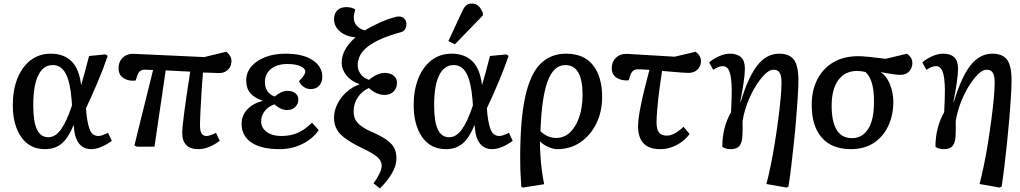

<svg xmlns="http://www.w3.org/2000/svg" viewBox="-20 -825 5739 1080"><path d="M233 14Q147 14 99.5 -54Q52 -122 52 -234Q52 -318 78 -383.5Q104 -449 152 -486Q200 -523 266 -523Q338 -523 381.5 -481Q425 -439 436 -348H437Q447 -382 458.5 -424.5Q470 -467 481 -510L573 -519L586 -511Q561 -438 528 -360Q495 -282 464 -217L466 -187Q474 -115 489 -87.5Q504 -60 534 -60Q543 -60 559 -65.5Q575 -71 588 -78L609 -33Q581 -12 550.5 1Q520 14 493 14Q449 14 423.5 -19Q398 -52 395 -121H394Q365 -50 327.5 -18Q290 14 233 14ZM252 -53Q291 -53 323 -97Q355 -141 385 -232L383 -263Q375 -363 349.5 -411Q324 -459 277 -459Q223 -459 195 -401Q167 -343 167 -234Q167 -142 187.5 -97.5Q208 -53 252 -53Z M1096 14Q1050 14 1027.5 -9.5Q1005 -33 1005 -76Q1005 -107 1016.5 -194.5Q1028 -282 1050 -422Q1016 -424 981.5 -425.5Q947 -427 912 -429L849 0H750L736 -7L841 -431Q822 -432 811 -432.5Q800 -433 793 -433Q765 -433 754 -405L743 -372Q706 -367 676.5 -384.5Q647 -402 647 -441Q647 -479 671.5 -501.5Q696 -524 735 -522L1129 -504L1253 -534Q1282 -511 1282 -482Q1282 -451 1262 -432.5Q1242 -414 1214 -414Q1200 -415 1175 -415.5Q1150 -416 1122 -417Q1117 -364 1113.5 -305Q1110 -246 1107.5 -196Q1105 -146 1105 -119Q1105 -88 1114 -74Q1123 -60 1142 -60Q1151 -60 1166.5 -65.5Q1182 -71 1195 -78L1216 -33Q1187 -11 1156.5 1.5Q1126 14 1096 14Z M1553 14Q1449 14 1394 -23.5Q1339 -61 1339 -128Q1339 -175 1370.5 -209Q1402 -243 1456 -257V-259Q1410 -275 1387.5 -302Q1365 -329 1365 -372Q1365 -417 1393.5 -450.5Q1422 -484 1471.5 -503.5Q1521 -523 1587 -523Q1683 -523 1738 -487Q1793 -451 1793 -393Q1793 -363 1776 -343.5Q1759 -324 1728 -324Q1706 -324 1688.5 -336Q1671 -348 1662 -368Q1682 -390 1689.5 -401Q1697 -412 1697 -422Q1697 -441 1669.5 -453Q1642 -465 1596 -465Q1539 -465 1504.5 -437.5Q1470 -410 1470 -363Q1470 -333 1485 -311.5Q1500 -290 1526 -282Q1541 -296 1560 -305Q1579 -314 1597 -314Q1625 -314 1641.5 -300.5Q1658 -287 1658 -265Q1658 -240 1640.5 -223Q1623 -206 1596 -206Q1577 -206 1558.5 -214.5Q1540 -223 1525 -238Q1491 -228 1470 -201.5Q1449 -175 1449 -143Q1449 -106 1480 -83Q1511 -60 1563 -60Q1615 -60 1655.5 -78Q1696 -96 1735 -135L1773 -93Q1737 -42 1678.5 -14Q1620 14 1553 14Z M2117 235 2081 206Q2100 181 2113.5 153.5Q2127 126 2127 107Q2127 81 2105 60.5Q2083 40 2027 13Q1937 -29 1898 -67Q1859 -105 1859 -162Q1859 -203 1878 -240.5Q1897 -278 1929 -307Q1961 -336 2001 -350V-352Q1954 -369 1928 -401.5Q1902 -434 1902 -473Q1902 -512 1923 -548.5Q1944 -585 1980 -615Q1927 -619 1893 -647.5Q1859 -676 1859 -717Q1859 -748 1877 -766.5Q1895 -785 1929 -785Q1957 -785 1978 -772Q1974 -754 1972 -744.5Q1970 -735 1970 -725Q1970 -698 1988 -679Q2006 -660 2033 -654Q2069 -677 2118.5 -699Q2168 -721 2211 -731Q2235 -736 2250.5 -723.5Q2266 -711 2266 -689Q2266 -673 2258 -660Q2250 -647 2232 -643Q2114 -611 2053 -566Q1992 -521 1992 -458Q1992 -431 2009 -408Q2026 -385 2056 -376Q2103 -415 2144 -415Q2174 -415 2193.5 -400Q2213 -385 2213 -359Q2213 -329 2194 -310Q2175 -291 2144 -291Q2097 -291 2055 -330Q2017 -313 1993 -278Q1969 -243 1969 -197Q1969 -160 1991 -134.5Q2013 -109 2069 -84Q2123 -61 2154 -39Q2185 -17 2197.5 7.5Q2210 32 2210 65Q2210 107 2184 151Q2158 195 2117 235Z M2488 14Q2402 14 2354.5 -54Q2307 -122 2307 -234Q2307 -318 2333 -383.5Q2359 -449 2407 -486Q2455 -523 2521 -523Q2593 -523 2636.5 -481Q2680 -439 2691 -348H2692Q2702 -382 2713.5 -424.5Q2725 -467 2736 -510L2828 -519L2841 -511Q2816 -438 2783 -360Q2750 -282 2719 -217L2721 -187Q2729 -115 2744 -87.5Q2759 -60 2789 -60Q2798 -60 2814 -65.5Q2830 -71 2843 -78L2864 -33Q2836 -12 2805.5 1Q2775 14 2748 14Q2704 14 2678.5 -19Q2653 -52 2650 -121H2649Q2620 -50 2582.5 -18Q2545 14 2488 14ZM2507 -53Q2546 -53 2578 -97Q2610 -141 2640 -232L2638 -263Q2630 -363 2604.5 -411Q2579 -459 2532 -459Q2478 -459 2450 -401Q2422 -343 2422 -234Q2422 -142 2442.5 -97.5Q2463 -53 2507 -53ZM2539 -576 2502 -594 2579 -759Q2590 -784 2602 -794.5Q2614 -805 2634 -805Q2656 -805 2670.5 -792Q2685 -779 2696 -753V-738Z M2922 230 2912 225Q2908 166 2907 132Q2906 98 2906 65Q2906 -150 2934 -279Q2962 -408 3019.5 -465.5Q3077 -523 3164 -523Q3265 -523 3316 -458Q3367 -393 3367 -280Q3367 -197 3334.5 -130.5Q3302 -64 3245 -25Q3188 14 3115 14Q3092 14 3064 1.5Q3036 -11 3018 -29H3017Q3017 7 3020 51Q3023 95 3028.5 137Q3034 179 3041 211ZM3108 -49Q3154 -49 3187.5 -81.5Q3221 -114 3239 -169Q3257 -224 3257 -292Q3257 -459 3160 -459Q3095 -459 3061 -369.5Q3027 -280 3020 -87Q3060 -49 3108 -49Z M3696 14Q3629 14 3599 -19.5Q3569 -53 3569 -115Q3569 -154 3584.5 -231.5Q3600 -309 3633 -432Q3593 -435 3566 -435Q3538 -435 3527 -405L3516 -373Q3475 -370 3448 -388Q3421 -406 3421 -441Q3421 -477 3444.5 -500Q3468 -523 3507 -522L3775 -506L3893 -534Q3923 -511 3923 -482Q3923 -453 3904 -434Q3885 -415 3852 -415Q3840 -415 3806.5 -417.5Q3773 -420 3704 -426Q3696 -373 3688.5 -316.5Q3681 -260 3677 -211.5Q3673 -163 3673 -136Q3673 -97 3687 -79.5Q3701 -62 3731 -62Q3772 -62 3825 -112L3859 -71Q3829 -31 3785 -8.5Q3741 14 3696 14Z M4404 230 4291 210Q4303 165 4315.5 104.5Q4328 44 4338.5 -22Q4349 -88 4357.5 -152.5Q4366 -217 4371 -271Q4376 -325 4376 -361Q4376 -399 4365.5 -416Q4355 -433 4331 -433Q4308 -433 4281 -406Q4254 -379 4228 -336Q4202 -293 4183 -242Q4164 -191 4157 -143Q4158 -93 4156 -58Q4154 -23 4139.5 -4.5Q4125 14 4090 14Q4073 14 4059.5 9.5Q4046 5 4043 -1Q4043 -107 4092 -194Q4094 -233 4095 -263.5Q4096 -294 4096 -321Q4095 -390 4083.5 -421.5Q4072 -453 4046 -453Q4022 -453 3992 -432L3969 -474Q3995 -496 4026.5 -509.5Q4058 -523 4086 -523Q4127 -523 4148.5 -503Q4170 -483 4170 -439Q4170 -383 4144 -252L4146 -251Q4189 -393 4240.5 -458Q4292 -523 4363 -523Q4420 -523 4445.5 -489.5Q4471 -456 4471 -373Q4471 -337 4467.5 -281Q4464 -225 4458.5 -158Q4453 -91 4445.5 -21Q4438 49 4430.5 112.5Q4423 176 4415 225Z M4767 14Q4658 14 4601.5 -52Q4545 -118 4546 -236Q4546 -317 4577.5 -378.5Q4609 -440 4667.5 -474.5Q4726 -509 4808 -509Q4833 -509 4875 -504.5Q4917 -500 4961 -494L5082 -523Q5099 -510 5105.5 -497.5Q5112 -485 5112 -470Q5112 -444 5094.5 -424Q5077 -404 5044 -404Q5027 -404 5000 -408Q4973 -412 4936 -419V-417Q4966 -399 4985.5 -352Q5005 -305 5005 -249Q5004 -174 4975.5 -114.5Q4947 -55 4894 -20.5Q4841 14 4767 14ZM4772 -48Q4830 -48 4863 -99Q4896 -150 4896 -247Q4897 -315 4884.5 -357Q4872 -399 4848 -420Q4836 -423 4823.5 -424.5Q4811 -426 4802 -426Q4734 -426 4696.5 -376Q4659 -326 4658 -235Q4657 -48 4772 -48Z M5603 230 5490 210Q5502 165 5514.5 104.5Q5527 44 5537.5 -22Q5548 -88 5556.5 -152.5Q5565 -217 5570 -271Q5575 -325 5575 -361Q5575 -399 5564.5 -416Q5554 -433 5530 -433Q5507 -433 5480 -406Q5453 -379 5427 -336Q5401 -293 5382 -242Q5363 -191 5356 -143Q5357 -93 5355 -58Q5353 -23 5338.5 -4.5Q5324 14 5289 14Q5272 14 5258.5 9.5Q5245 5 5242 -1Q5242 -107 5291 -194Q5293 -233 5294 -263.5Q5295 -294 5295 -321Q5294 -390 5282.5 -421.5Q5271 -453 5245 -453Q5221 -453 5191 -432L5168 -474Q5194 -496 5225.5 -509.5Q5257 -523 5285 -523Q5326 -523 5347.5 -503Q5369 -483 5369 -439Q5369 -383 5343 -252L5345 -251Q5388 -393 5439.5 -458Q5491 -523 5562 -523Q5619 -523 5644.5 -489.5Q5670 -456 5670 -373Q5670 -337 5666.5 -281Q5663 -225 5657.5 -158Q5652 -91 5644.5 -21Q5637 49 5629.5 112.5Q5622 176 5614 225Z"/></svg>

Font: Literata 12pt Medium
Style: Italic
Weight: 500
Italic angle: -2°
Designer: Latin by Veronika Burian and Jose Scaglione. Greek by Irene Vlachou. Cyrillic by Vera Evstafieva
Foundry: TypeTogether
Version: Version 3.002